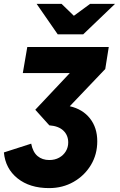

<svg xmlns="http://www.w3.org/2000/svg" viewBox="-25 -752 616 985"><path d="M227 213Q127.5 213 65 163Q2.5 113 -5 30L135 -15Q143.5 28.5 167.8 48.8Q192 69 228 69Q256.5 69 278.5 56.8Q300.5 44.5 312.8 24Q325 3.5 325 -21Q325 -58 300.2 -81.8Q275.5 -105.5 228 -109L156 -189L333 -377H92L115 -511H533L515 -398L333 -207Q399 -192 436.5 -144.5Q474 -97 474 -27Q474 40.5 441.2 94.8Q408.5 149 352.5 181Q296.5 213 227 213ZM271 -576 163 -732H291L354 -671L437 -732H565L402 -576Z"/></svg>

Font: Overpass Black
Style: Italic
Weight: 900
Italic angle: -10°
Designer: Delve Withrington, Dave Bailey, Thomas Jockin
Foundry: Delve Fonts LLC
Version: Version 4.000